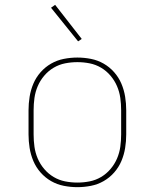

<svg xmlns="http://www.w3.org/2000/svg" viewBox="-20 -766 640 794"><path d="M300 8Q272 8 244 2.5Q216 -3 191.5 -17Q167 -31 148 -52.5Q129 -74 118 -100Q107 -126 102.5 -154Q98 -182 98 -210V-310Q98 -338 102.5 -366Q107 -394 118 -420Q129 -446 148 -467.5Q167 -489 191.5 -503Q216 -517 244 -522.5Q272 -528 300 -528Q328 -528 356 -522.5Q384 -517 408.5 -503Q433 -489 452 -467.5Q471 -446 482 -420Q493 -394 497.5 -366Q502 -338 502 -310V-210Q502 -182 497.5 -154Q493 -126 482 -100Q471 -74 452 -52.5Q433 -31 408.5 -17Q384 -3 356 2.5Q328 8 300 8ZM300 -11Q326 -11 351 -16Q376 -21 398 -34Q420 -47 437 -67Q454 -87 464 -110.5Q474 -134 477.5 -159Q481 -184 481 -210V-310Q481 -336 477.5 -361Q474 -386 464 -409.5Q454 -433 437 -453Q420 -473 398 -486Q376 -499 351 -504Q326 -509 300 -509Q274 -509 249 -504Q224 -499 202 -486Q180 -473 163 -453Q146 -433 136 -409.5Q126 -386 122.5 -361Q119 -336 119 -310V-210Q119 -184 122.5 -159Q126 -134 136 -110.5Q146 -87 163 -67Q180 -47 202 -34Q224 -21 249 -16Q274 -11 300 -11ZM303 -595 191 -734 208 -746 318 -605Z"/></svg>

Font: Iosevka HT Thin Extended
Style: Regular
Weight: 100
Width: 7
Monospace: yes
Designer: Belleve Invis
Foundry: Belleve Invis
Version: Version 32.3.0; ttfautohint (v1.8.4)